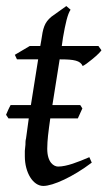

<svg xmlns="http://www.w3.org/2000/svg" viewBox="-20 -594 355 634"><path d="M283 -57 275 -75C238 -59 200 -44 172 -44C158 -44 136 -57 136 -103C136 -131 141 -167 142 -174L146 -203H237L252 -236L245 -247H153L177 -398H178C225 -398 245 -394 253 -376C256 -377 260 -380 266 -384L284 -398C287 -401 305 -414 315 -428L305 -442H184L188 -470C196 -516 203 -547 213 -562L199 -574L150 -539C126 -519 122 -501 116 -459L113 -442H78L29 -413L36 -398H106L82 -247H15C12 -242 10 -237 7 -231L0 -215L8 -203H75L66 -137C64 -130 64 -123 64 -116L62 -96V-78C62 -24 89 20 123 20C155 20 221 -10 283 -57Z"/></svg>

Font: Temporarium
Style: Italic
Weight: 400
Italic angle: -7°
Version: Version 1.1